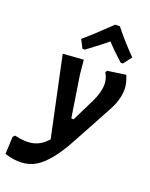

<svg xmlns="http://www.w3.org/2000/svg" viewBox="-231 -800 842 1081"><g transform="rotate(20 190.0 -260.0)"><path d="M140 -524 114 -574Q162 -614 267 -715H295Q343 -653 420 -574L382 -524H369Q311 -576 274 -617Q245 -592 154 -524ZM168 -469 176 -384 215 -134H229L296 -270Q325 -329 325 -379Q325 -414 306 -443L312 -455L422 -471Q441 -425 441 -391Q441 -325 399 -251L276 -24Q196 125 120.5 170Q45 215 -65 180L-60 76L-49 65Q18 81 64 69.5Q110 58 146 16L45 -460Z"/></g></svg>

Font: Alegreya Sans SC
Style: Bold Italic
Weight: 700
Italic angle: -7°
Designer: Juan Pablo del Peral
Foundry: Huerta Tipografica
Version: Version 2.007